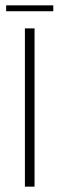

<svg xmlns="http://www.w3.org/2000/svg" viewBox="-20 -697 223 717"><path d="M73 0V-591H109V0ZM3 -655V-677H179V-655Z"/></svg>

Font: Alumni Sans Thin ExtraLight
Style: Regular
Weight: 250
Version: Version 1.018